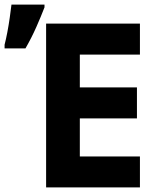

<svg xmlns="http://www.w3.org/2000/svg" viewBox="-75 -817 695 837"><path d="M-55 -622Q-49 -645 -43 -676.5Q-37 -708 -32.5 -740Q-28 -772 -25 -797H119V-785Q104 -746 83.5 -699.5Q63 -653 36 -606H-55ZM126 0V-714H535V-579H273V-436H522V-301H273V-135H535V0Z"/></svg>

Font: Noto Sans Mono ExtraBold
Style: Regular
Weight: 800
Designer: Monotype Design Team
Foundry: Monotype Imaging Inc.
Version: Version 2.014